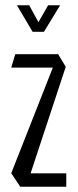

<svg xmlns="http://www.w3.org/2000/svg" viewBox="-20 -710 297 730"><path d="M23 -453V-454L38 -504H201L195 -453ZM93 -41 23 -51V-52L201 -504L230 -456ZM57 0 23 -51H232V0ZM104 -589 45 -689V-690H91L144 -593ZM105 -589 163 -690H208V-689L147 -589Z"/></svg>

Font: Foldit Thin Light
Style: Regular
Weight: 300
Version: Version 1.003